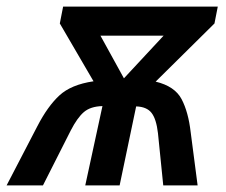

<svg xmlns="http://www.w3.org/2000/svg" viewBox="-72 -561 683 581"><path d="M-52 0H58L142 -166Q162 -205 182 -222Q202 -239 238 -240L186 0H290L340 -239Q372 -238 386.5 -219.5Q401 -201 406 -158L422 0H526L505 -161Q498 -222 477.5 -261Q457 -300 399 -314L577 -490L587 -541H119L109 -490L211 -315Q143 -305 107.5 -272Q72 -239 41 -179ZM303 -324 232 -453H423Z"/></svg>

Font: Noto Sans UI Medium
Style: Italic
Weight: 500
Italic angle: -12°
Designer: Monotype Design Team
Foundry: Monotype Imaging Inc.
Version: Version 1.901